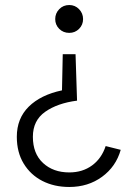

<svg xmlns="http://www.w3.org/2000/svg" viewBox="-20 -733 547 765"><path d="M281 -517 287 -332Q209 -322 160 -287.5Q111 -253 111 -188Q111 -121 151.5 -83.5Q192 -46 256 -46Q309 -46 347 -74Q385 -102 401 -151L461 -136Q442 -69 386.5 -28.5Q331 12 256 12Q196 12 149 -12Q102 -36 74.5 -81Q47 -126 47 -188Q47 -261 94.5 -308Q142 -355 227 -373L230 -517ZM256 -713Q279 -713 295 -696.5Q311 -680 311 -657Q311 -634 295 -618Q279 -602 256 -602Q232 -602 216 -618Q200 -634 200 -657Q200 -680 216 -696.5Q232 -713 256 -713Z"/></svg>

Font: Zen Kaku Gothic New
Style: Regular
Weight: 400
Designer: Yoshimichi Ohira
Foundry: Positype
Version: Version 1.001